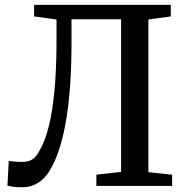

<svg xmlns="http://www.w3.org/2000/svg" viewBox="-20 -763 768 788"><path d="M71.5 5.5Q47 5.5 34 3.5Q21 1.5 10.5 -1L16 -102.5Q28 -101 40.5 -99.8Q53 -98.5 74 -98.5Q87 -98.5 98.8 -102.2Q110.5 -106 121 -115.5Q131.5 -125 141 -143Q164 -180.5 179.8 -242.8Q195.5 -305 203.8 -394.2Q212 -483.5 212 -602.5V-683L120 -695.5V-743H681V-695.5L589 -683V-56.5L686.5 -46V0H375.5V-46L477 -57.5V-684H273.5V-590.5Q273.5 -500.5 268.5 -423Q263.5 -345.5 253.2 -281.2Q243 -217 227.8 -166Q212.5 -115 192.5 -77.5Q170 -35 139.5 -14.8Q109 5.5 71.5 5.5Z"/></svg>

Font: Merriweather 36pt Medium
Style: Regular
Weight: 500
Version: Version 2.100